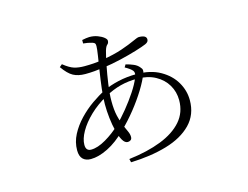

<svg xmlns="http://www.w3.org/2000/svg" viewBox="-88 -711 1177 912"><g transform="rotate(-15 500.0 -255.0)"><path d="M448 41Q540 30 607.5 3.5Q675 -23 712 -65.5Q749 -108 749 -168Q749 -209 729 -243Q709 -277 671.5 -297.5Q634 -318 582 -318Q538 -318 499.5 -308Q461 -298 421 -276Q372 -249 335.5 -214Q299 -179 279 -143.5Q259 -108 259 -79Q259 -49 285 -49Q317 -49 358 -73Q399 -97 431 -128Q459 -155 487.5 -190Q516 -225 539.5 -260.5Q563 -296 574 -324Q584 -347 575 -358.5Q566 -370 539 -385L547 -398Q567 -393 584.5 -385.5Q602 -378 612 -365Q619 -358 620 -350.5Q621 -343 617 -334Q605 -302 579.5 -260.5Q554 -219 520.5 -177Q487 -135 449 -98Q403 -52 356.5 -29Q310 -6 272 -6Q247 -6 233 -20Q219 -34 219 -63Q219 -103 238 -139.5Q257 -176 287.5 -208Q318 -240 353 -264.5Q388 -289 420 -305Q451 -320 494 -330Q537 -340 586 -340Q654 -340 701.5 -313Q749 -286 773.5 -244Q798 -202 798 -155Q798 -84 752.5 -37.5Q707 9 628.5 32Q550 55 452 58ZM462 -39Q448 -39 437 -58Q426 -77 418.5 -107Q411 -137 407 -172Q403 -207 403 -240Q403 -273 408 -315.5Q413 -358 419.5 -399Q426 -440 431 -472.5Q436 -505 436 -518Q436 -528 433 -531.5Q430 -535 421 -538Q411 -541 400.5 -543Q390 -545 378 -546V-563Q388 -565 397.5 -566.5Q407 -568 414 -568Q436 -568 454.5 -561Q473 -554 484 -545Q495 -536 495 -529Q495 -517 487.5 -511Q480 -505 474 -485Q467 -460 458.5 -417Q450 -374 443.5 -328Q437 -282 437 -247Q437 -204 444 -173.5Q451 -143 460 -122.5Q469 -102 476 -87Q483 -72 483 -59Q483 -48 476.5 -43.5Q470 -39 462 -39ZM351 -403Q316 -403 292 -416Q268 -429 242 -466L255 -477Q285 -453 306.5 -446.5Q328 -440 356 -440Q379 -440 401 -441.5Q423 -443 445 -447Q506 -457 546.5 -471Q587 -485 610.5 -496Q634 -507 641 -507Q678 -507 678 -486Q678 -480 674.5 -475Q671 -470 662 -466Q646 -459 610 -448Q574 -437 529.5 -426.5Q485 -416 441 -410Q419 -407 396.5 -405Q374 -403 351 -403Z"/></g></svg>

Font: Noto Serif JP ExtraLight
Style: Regular
Weight: 200
Designer: Ryoko NISHIZUKA  (kana & ideographs); Frank Grießhammer (Latin, Greek & Cyrillic); Wenlong ZHANG  (bopomofo); Sandoll Co
Foundry: Adobe
Version: Version 2.002-H1;hotconv 1.1.0;makeotfexe 2.6.0